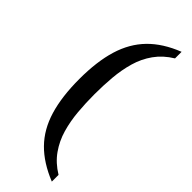

<svg xmlns="http://www.w3.org/2000/svg" viewBox="-292 -781 929 929"><g transform="rotate(45 173.0 -316.0)"><path d="M314 128Q222 91 165.5 33.5Q109 -24 83 -110.5Q57 -197 57 -317Q57 -437 83 -522.5Q109 -608 165.5 -666Q222 -724 314 -760V-715Q263 -684 232 -640.5Q201 -597 186 -544.5Q171 -492 166 -434.5Q161 -377 161 -317Q161 -257 166 -199.5Q171 -142 186 -89.5Q201 -37 232 7Q263 51 314 82Z"/></g></svg>

Font: Noto Serif Hebrew
Style: Regular
Weight: 400
Designer: Monotype Design Team
Foundry: Monotype Imaging Inc.
Version: Version 2.003